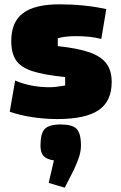

<svg xmlns="http://www.w3.org/2000/svg" viewBox="-20 -535 561 887"><path d="M255 -515Q370 -515 471 -493L448 -355Q400 -368 331 -368Q279 -368 247 -358V-322Q340 -312 394 -293Q448 -274 472 -241Q496 -208 496 -156Q496 -67 435.5 -26Q375 15 244 15Q186 15 127.5 6Q69 -3 25 -19L50 -163Q121 -132 210 -132Q235 -132 281 -140V-179Q182 -189 129 -206.5Q76 -224 54 -256.5Q32 -289 32 -346Q32 -433 86 -474Q140 -515 255 -515ZM205 310 229 206Q195 201 181 185.5Q167 170 167 137Q167 81 187 60.5Q207 40 261 40Q314 40 334 60.5Q354 81 354 137Q354 161 346.5 186Q339 211 322 248L279 332Z"/></svg>

Font: Changa ExtraBold
Style: Regular
Weight: 800
Designer: Eduardo Rodriguez Tunni
Foundry: Eduardo Rodriguez Tunni
Version: Version 2.002; ttfautohint (v1.5) -l 8 -r 50 -G 220 -x 14 -H